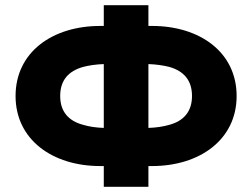

<svg xmlns="http://www.w3.org/2000/svg" viewBox="-20 -720 972 740"><path d="M380 -700V-620H366C182 -620 40 -519 40 -350C40 -182 182 -80 366 -80H380V0H552V-80H566C750 -80 892 -182 892 -350C892 -519 750 -620 566 -620H552V-700ZM380 -227C350 -228 323 -232 300 -239C244 -254 212 -290 212 -350C212 -411 244 -446 300 -462C323 -468 350 -472 380 -473ZM720 -350C720 -290 688 -254 633 -239C609 -232 582 -228 552 -227V-473C582 -472 609 -468 633 -462C688 -446 720 -411 720 -350Z"/></svg>

Font: Jost
Style: Bold
Weight: 700
Version: Version 3.710